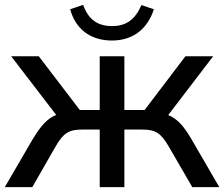

<svg xmlns="http://www.w3.org/2000/svg" viewBox="-28 -771 924 791"><path d="M105 0 202.1 -169.4C233.9 -224.1 256.8 -237.3 312 -237.3H382.8V0H484.4V-237.3H555.7C611.8 -237.3 633.8 -224.1 666 -169.4L764.2 0H875.5L760.7 -197.8C728 -253.9 700.7 -282.7 665 -296.9L850.1 -539.1H735.8L567.9 -317.9H484.4V-539.1H382.8V-317.9H300.8L131.8 -539.1H18.1L203.6 -297.4C168 -283.7 141.6 -254.9 106.9 -197.8L-8.3 0ZM433.1 -604C516.1 -604 578.6 -647.9 606 -732.9L554.7 -750C528.8 -691.4 493.7 -663.6 433.6 -663.6C373.5 -663.6 335.9 -690.9 314.5 -751L261.2 -732.9C282.2 -652.8 343.8 -604 433.1 -604Z"/></svg>

Font: Winston
Style: Regular
Weight: 400
Designer: Vernon Adams, Kim Jin-seong, David Berlow, Cristiano Sobral
Foundry: The Winston Project Authors
Version: Version 3.004